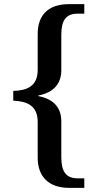

<svg xmlns="http://www.w3.org/2000/svg" viewBox="-20 -780 472 927"><path d="M313 127H387V81H355C296 81 276 45 276 -22V-194C276 -258 241 -302 165 -316V-319C240 -333 276 -377 276 -441V-611C276 -679 296 -714 355 -714H387V-760H313C214 -760 162 -708 162 -616V-443C162 -363 110 -343 44 -341V-294C110 -291 162 -271 162 -191V-18C162 71 214 127 313 127Z"/></svg>

Font: Noto Serif Thai Medium
Style: Regular
Weight: 500
Designer: Monotype Design Team
Foundry: Monotype Imaging Inc.
Version: Version 1.901;PS 001.901;hotconv 1.0.88;makeotf.lib2.5.64775